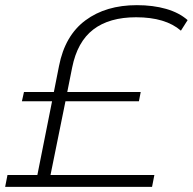

<svg xmlns="http://www.w3.org/2000/svg" viewBox="-42 -725 748 745"><path d="M238 -463 219 -368H504L497 -332H212L154 -46H557L548 0H-22L-13 -46H103L160 -332H43L51 -368H167L187 -469Q210 -587 289.5 -646Q369 -705 489 -705Q552 -705 602.5 -690.5Q653 -676 686 -647L660 -606Q600 -658 486 -658Q382 -658 320 -610.5Q258 -563 238 -463Z"/></svg>

Font: Montserrat Alternates Light
Style: Italic
Weight: 300
Italic angle: -11.3°
Designer: Julieta Ulanovsky
Foundry: Julieta Ulanovsky
Version: Version 7.200